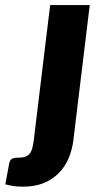

<svg xmlns="http://www.w3.org/2000/svg" viewBox="-114 -538 392 737"><path d="M230.5 -518.5 167.5 1Q163 37.5 149.2 69.8Q135.5 102 111.8 126.2Q88 150.5 54 164.5Q20 178.5 -24.5 178.5Q-46.5 178.5 -62 176.2Q-77.5 174 -93.5 169.5L-78.5 88Q-76 77.5 -69.5 72.5Q-63 67.5 -46.5 67.5Q-30.5 67.5 -19.8 64.5Q-9 61.5 -2 54Q5 46.5 9 33.8Q13 21 15.5 1L78.5 -518.5Z"/></svg>

Font: Lato ExtraBold
Style: Italic
Weight: 800
Italic angle: -7°
Designer: Lukasz Dziedzic with Adam Twardoch and Botio Nikoltchev
Foundry: tyPoland Lukasz Dziedzic
Version: Version 2.015; 2015-08-06; http://www.latofonts.com/